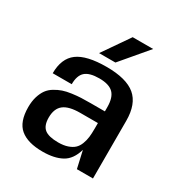

<svg xmlns="http://www.w3.org/2000/svg" viewBox="-168 -817 885 944"><g transform="rotate(30 275.0 -345.5)"><path d="M490.2 0 488.8 -1H398.9L377 -98.1Q359.4 -37.1 317.4 -14.2Q275.4 8.8 209 8.8Q124.5 8.8 81.8 -26.9Q39.1 -62.5 39.1 -146Q39.1 -179.2 47.1 -205.6Q55.2 -231.9 68.1 -249.8Q81.1 -267.6 101.8 -280Q122.6 -292.5 142.6 -299.3Q162.6 -306.2 191.4 -310.1Q220.2 -314 242.4 -314.9Q264.6 -315.9 295.9 -315.9H376V-339.8Q376 -394.5 351.6 -418.7Q327.1 -442.9 272 -442.9Q216.3 -442.9 192.1 -421.1Q168 -399.4 168 -350.1H60.1Q60.1 -434.1 110.8 -471.9Q161.6 -509.8 274.9 -509.8Q387.2 -509.8 438.7 -466.6Q490.2 -423.3 490.2 -328.1ZM375 -249H274.9Q210.4 -249 181.2 -225.8Q151.9 -202.6 151.9 -151.9Q151.9 -106.4 175.3 -87.6Q198.7 -68.8 252.9 -68.8Q283.7 -68.8 305.9 -76.4Q328.1 -84 341.3 -96.2Q354.5 -108.4 362.3 -128.4Q370.1 -148.4 372.6 -169.4Q375 -190.4 375 -219.2ZM312 -700.2H428.2L300.8 -549.8H208Z"/></g></svg>

Font: Fivo Sans Modern Med
Style: Regular
Weight: 450
Designer: Alexander Slobzheninov
Foundry: Alexander Slobzheninov
Version: 1.0